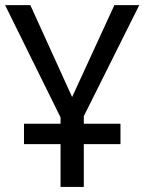

<svg xmlns="http://www.w3.org/2000/svg" viewBox="-20 -734 567 754"><path d="M263.2 -353 429.2 -713.9H526.9L309.1 -277.8V-248H453.1V-168H309.1V0H217.8V-168H74.2V-248H217.8V-272.9L0 -713.9H99.1Z"/></svg>

Font: Droid Sans
Style: Regular
Weight: 400
Foundry: Ascender Corporation
Version: Version 1.00 build 114